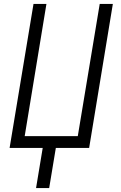

<svg xmlns="http://www.w3.org/2000/svg" viewBox="-20 -755 616 980"><path d="M164 205H231L265 0H435L556 -735H489L377 -60H106L217 -735H151L29 0H198Z"/></svg>

Font: Iosevka Sparkle Light Oblique
Style: Regular
Weight: 300
Italic angle: -9°
Designer: Belleve Invis
Foundry: Belleve Invis
Version: Version 4.5.0; ttfautohint (v1.8.3)